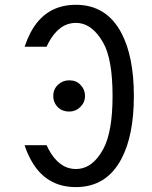

<svg xmlns="http://www.w3.org/2000/svg" viewBox="-20 -762 626 792"><path d="M265.1 -430.7Q293.9 -430.7 311 -413.1Q330.6 -393.1 330.6 -366.2Q330.6 -339.4 311 -320.3Q292 -301.8 265.1 -301.8Q237.3 -301.8 219.2 -319.3Q199.7 -338.4 199.7 -366.2Q199.7 -394 219.2 -412.4Q238.8 -430.7 265.1 -430.7ZM81.5 -163.1H172.4Q175.8 -154.8 179.7 -147.5Q223.6 -64.9 293 -64.9Q361.8 -64.9 406.2 -147.5Q444.3 -218.3 444.3 -366.2Q444.3 -517.1 406.2 -585Q359.9 -667.5 293 -667.5Q223.6 -667.5 179.7 -585Q175.8 -577.6 172.4 -569.3H81.5Q92.8 -602.1 105.5 -626.5Q166 -742.2 293 -742.2Q418.9 -742.2 480.5 -626.5Q532.2 -528.8 532.2 -366.2Q532.2 -203.1 480.5 -106Q418.9 9.8 293 9.8Q166.5 9.8 105.5 -106Q90.3 -134.8 81.5 -163.1Z"/></svg>

Font: Consola Mono
Style: Book
Weight: 400
Monospace: yes
Designer: Wojciech Kalinowski "wmk69" (wmk69@o2.pl)
Foundry: Wojciech Kalinowski "wmk69" (wmk69@o2.pl)
Version: Version 2.1.0